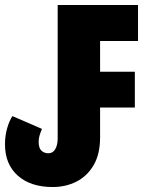

<svg xmlns="http://www.w3.org/2000/svg" viewBox="-22 -734 608 769"><path d="M189 15.1Q100.6 15.1 49.3 -30.5Q-2 -76.2 -2 -155.8Q-2 -191.9 7.1 -221.9Q16.1 -252 27.8 -269L146 -217.8Q139.6 -202.1 136.2 -190.4Q132.8 -178.7 132.8 -166Q132.8 -141.1 144 -130.6Q155.3 -120.1 171.9 -120.1Q189.9 -120.1 199.5 -137Q209 -153.8 209 -179.2V-713.9H530.8V-569.8H378.9V-446.8H518.1V-303.2H378.9V-184.1Q378.9 -116.7 353 -72.5Q327.1 -28.3 284.2 -6.6Q241.2 15.1 189 15.1Z"/></svg>

Font: Open Sans Condensed ExtraBold
Style: Regular
Weight: 800
Width: 3
Designer: Monotype Design Team
Foundry: Monotype Imaging Inc.
Version: Version 3.000; ttfautohint (v1.8.4)